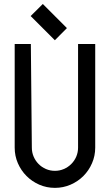

<svg xmlns="http://www.w3.org/2000/svg" viewBox="-20 -934 538 957"><path d="M454.6 -198.2Q454.6 -157.2 438.7 -120.6Q422.9 -84 395.5 -56.6Q368.2 -29.3 331.5 -13.4Q294.9 2.4 253.9 2.4Q212.4 2.4 176 -13.4Q139.6 -29.3 112.3 -56.6Q85 -84 69.1 -120.4Q53.2 -156.7 53.2 -198.2V-714.8H133.8L138.7 -198.2Q138.7 -174.3 147.7 -153.3Q156.7 -132.3 172.4 -116.5Q188 -100.6 209 -91.6Q230 -82.5 253.9 -82.5Q277.3 -82.5 298.3 -91.6Q319.3 -100.6 335.2 -116.5Q351.1 -132.3 360.1 -153.3Q369.1 -174.3 369.1 -198.2V-714.8H454.6ZM253.4 -733.4 132.8 -854 193.4 -914.1 313.5 -793.9Z"/></svg>

Font: Proletarsk
Style: Regular
Weight: 400
Designer: Peter Wiegel, original typeface by Carl Albert Fahrenwaldt 1901
Foundry: Peter Wiegel
Version: Version 1.000 2010 initial release